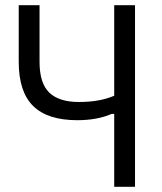

<svg xmlns="http://www.w3.org/2000/svg" viewBox="-20 -718 622 738"><path d="M419 0V-280H409Q381 -268 348 -262Q315 -256 277 -256Q163 -256 107.5 -310.5Q52 -365 52 -480V-698H132V-480Q132 -398 169.5 -362Q207 -326 283 -326Q324 -326 357.5 -332Q391 -338 419 -350V-698H499V0Z"/></svg>

Font: IBM Plex Sans Condensed
Style: Regular
Weight: 400
Width: 3
Designer: Mike Abbink, Paul van der Laan, Pieter van Rosmalen
Foundry: Bold Monday
Version: Version 3.201